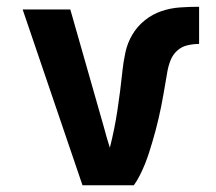

<svg xmlns="http://www.w3.org/2000/svg" viewBox="-20 -548 640 568"><path d="M224 0 47 -520H188L287 -173Q291 -158 295.5 -142Q300 -126 305 -111Q319 -166 327.5 -222.5Q336 -279 342 -336V-337Q345 -365 351 -393Q357 -421 371.5 -445.5Q386 -470 408.5 -488Q431 -506 457.5 -515Q484 -524 512.5 -526Q541 -528 569 -528V-418Q552 -418 534.5 -414Q517 -410 504 -398Q491 -386 484.5 -369.5Q478 -353 475 -335.5Q472 -318 469 -300.5Q466 -283 463 -266Q460 -249 456.5 -231.5Q453 -214 449 -197Q445 -180 440.5 -163Q436 -146 431 -129Q426 -112 420.5 -95Q415 -78 408.5 -62Q402 -46 394 -30Q386 -14 376 0Z"/></svg>

Font: Iosevka Extrabold Extended
Style: Regular
Weight: 800
Width: 7
Monospace: yes
Designer: Belleve Invis
Foundry: Belleve Invis
Version: Version 32.5.0; ttfautohint (v1.8.4)